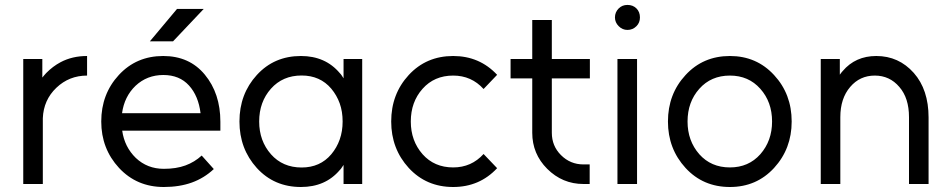

<svg xmlns="http://www.w3.org/2000/svg" viewBox="-20 -736 3793 768"><path d="M73 -500V0H151.3V-263.3Q154.2 -336 205.3 -384.8Q256.5 -433.7 328.3 -433.7V-512Q269 -512 222.5 -487.3Q191.2 -470.7 165 -444Q161 -440 157.1 -435.2Q153.2 -430.5 149.3 -425.8V-500Z M861.5 -213.3V-249Q861.5 -362.2 799.2 -437.5Q737.7 -512 632.8 -512Q525.5 -512 455.3 -436Q385 -359.8 385 -250Q385 -141.2 456.2 -64.2Q527.2 12 635.2 12Q697.8 12 747.3 -5.8Q796.8 -23.7 835.2 -59.8L786.8 -113.8Q758.5 -87.7 721.7 -74.2Q684.8 -60.7 635.2 -60.7Q569.3 -60.7 523.2 -104.3Q478 -148.2 468.8 -213.3ZM633.5 -436Q698 -436 736 -394Q773.7 -352.5 782.2 -283.3H468.2Q477.3 -349.8 522.3 -393Q568.2 -436 633.5 -436ZM579.5 -570.7H672.2L794.8 -700.2H688Z M1354.2 -500V-422.8Q1350.5 -428.2 1347.2 -433.6Q1343.8 -439 1339.2 -443.5Q1281.5 -512 1183.7 -512Q1076.7 -512 1007.3 -436Q937.8 -360 937.8 -250Q937.8 -140.8 1007.3 -64Q1076.7 12 1183.7 12Q1281.7 12 1339 -55.7Q1343.7 -60.2 1347 -65.6Q1350.3 -71 1354.2 -76.3V0H1428.8V-500ZM1186.5 -434Q1260.5 -434 1305.2 -381.2Q1327.3 -354.7 1338.9 -322.3Q1350.5 -290 1350.5 -250Q1350.5 -211 1338.9 -178.2Q1327.3 -145.3 1305.2 -119Q1260.5 -66 1186.5 -66Q1110.8 -66 1063.8 -119Q1016.7 -172.7 1016.7 -250Q1016.7 -328.2 1063.8 -381.2Q1110.8 -434 1186.5 -434Z M1792.7 -512Q1685.3 -512 1615 -436Q1544.8 -359.8 1544.8 -250Q1544.8 -141 1615 -64.2Q1685.3 12 1792.7 12Q1898.2 12 1968.5 -63.3L1914.3 -120Q1865.7 -66.3 1792.7 -66.3Q1717.2 -66.3 1670.2 -119.2Q1623.2 -172.8 1623.2 -250Q1623.2 -328 1670.2 -380.8Q1717.2 -433.7 1792.7 -433.7Q1865.7 -433.7 1914.3 -380L1968.5 -436.7Q1898.2 -512 1792.7 -512Z M2109 -656V-500H2022.3V-422.5H2109V-205Q2109 -120.5 2168.8 -60.7Q2229.6 0 2314 0H2338.7V-78.3H2314Q2261.1 -78.3 2223.8 -115.7Q2187.3 -152.1 2187.3 -205V-422.5H2339.5V-500H2187.3V-656Z M2449.8 0H2528.2V-500H2449.8ZM2539.8 -666.3Q2539.8 -688.2 2525.8 -702.3Q2511.7 -716.3 2489.8 -716.3Q2468.8 -716.3 2454.8 -702.3Q2439.8 -687.3 2439.8 -666.3Q2439.8 -646.2 2454.8 -631.3Q2469.7 -616.3 2489.8 -616.3Q2510.8 -616.3 2525.8 -631.3Q2539.8 -645.3 2539.8 -666.3Z M2899.7 -433.7Q2974.3 -433.7 3021.3 -380.8Q3068.3 -328 3068.3 -250Q3068.3 -172.8 3021.3 -119.1Q2974.3 -66.3 2899.7 -66.3Q2824.2 -66.3 2777.2 -119.1Q2730.2 -172.8 2730.2 -250Q2730.2 -328 2777.2 -380.8Q2824.2 -433.7 2899.7 -433.7ZM2899.7 -512Q2792.3 -512 2722.2 -435.8Q2651.8 -359.9 2651.8 -249.9Q2651.8 -141 2722.2 -64.2Q2792.3 12 2899.7 12Q3006.2 12 3076.3 -64.2Q3146.7 -141.1 3146.7 -250Q3146.7 -359.8 3076.3 -435.8Q3006.2 -512 2899.7 -512Z M3694.3 0V-266Q3694.3 -377.3 3635.2 -444.3Q3575 -512 3485.2 -512Q3401.8 -512 3350.7 -451.7Q3348.2 -448.5 3344.9 -444.9Q3341.7 -441.3 3339.3 -437.2V-500H3263V0H3341.3V-267.3Q3341.3 -342.3 3380.8 -388.3Q3419.5 -433.7 3479.2 -433.7Q3538.7 -433.7 3577.3 -388.3Q3616 -344 3616 -267.3V0Z"/></svg>

Font: Unageo Variable
Style: Regular
Weight: 300
Designer: Richard Sepsi
Foundry: Richard Sepsi
Version: Version 2.200